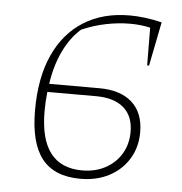

<svg xmlns="http://www.w3.org/2000/svg" viewBox="-47 -648 662 700"><g transform="rotate(5 284.0 -298.5)"><path d="M272 6Q177 6 131.5 -51.5Q86 -109 86 -229Q86 -348 124 -431.5Q162 -515 232.5 -559Q303 -603 400 -603Q455 -603 518 -588L486 -427H479L478 -565Q444 -573 404 -573Q362 -573 317 -564Q272 -555 228 -536Q190 -503 164.5 -450Q139 -397 129 -329H313Q390 -329 432.5 -291Q475 -253 475 -182Q475 -127 449 -84.5Q423 -42 377.5 -18Q332 6 272 6ZM121 -228Q121 -25 276 -25Q324 -25 361 -45Q398 -65 419 -100Q440 -135 440 -180Q440 -238 404.5 -268.5Q369 -299 303 -299H125Q121 -265 121 -228Z"/></g></svg>

Font: Piazzolla SC Thin
Style: Italic
Weight: 100
Italic angle: -11.3°
Designer: Juan Pablo del Peral
Foundry: Huerta Tipografica
Version: Version 1.330